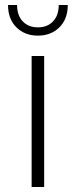

<svg xmlns="http://www.w3.org/2000/svg" viewBox="-20 -745 301 765"><path d="M12 -725H48Q48 -684 70.5 -660Q93 -636 131 -636Q169 -636 191.5 -660Q214 -684 214 -725H250Q250 -669 216.5 -636Q183 -603 131 -603Q79 -603 45.5 -636Q12 -669 12 -725ZM106 0V-522H156V0Z"/></svg>

Font: mBank Light
Style: Regular
Weight: 300
Designer: Julieta Ulanovsky
Foundry: Julieta Ulanovsky
Version: Version 7.200;PS 007.200;hotconv 1.0.88;makeotf.lib2.5.64775